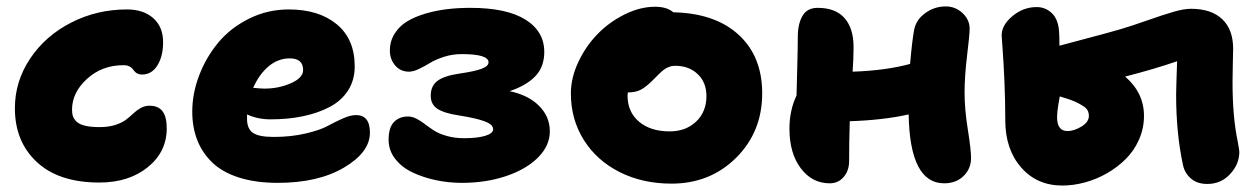

<svg xmlns="http://www.w3.org/2000/svg" viewBox="-20 -554 3876 592"><path d="M286.1 8.8Q161.6 8.8 93.8 -54.2Q25.9 -117.2 25.9 -220.2Q25.9 -303.2 73.2 -373.8Q120.6 -444.3 200 -484.6Q279.3 -524.9 371.1 -524.9Q422.4 -524.9 452.6 -498Q482.9 -471.2 482.9 -423.8Q482.9 -380.4 465.3 -352.3Q447.8 -324.2 418 -324.2Q409.7 -324.2 403.8 -327.1Q397.9 -330.1 394.5 -334.5Q391.1 -338.9 387.5 -343Q383.8 -347.2 377.2 -350.1Q370.6 -353 360.8 -353Q294.4 -353 248.3 -310.8Q202.1 -268.6 202.1 -215.8Q202.1 -203.6 205.1 -195.1Q208 -186.5 216.6 -178.5Q225.1 -170.4 242.7 -166.3Q260.3 -162.1 287.1 -162.1Q314.9 -162.1 335.9 -168.9Q356.9 -175.8 369.1 -185.3Q381.3 -194.8 391.6 -204.6Q401.9 -214.4 414.1 -221.2Q426.3 -228 440.9 -228Q468.3 -228 481.2 -210.9Q494.1 -193.8 494.1 -158.2Q494.1 -85.9 435.8 -38.6Q377.4 8.8 286.1 8.8Z M836.4 9.8Q769 9.8 717.8 -6.3Q666.5 -22.5 635.3 -52.2Q604 -82 588.4 -121.6Q572.8 -161.1 572.8 -210Q572.8 -265.6 594 -321.3Q615.2 -377 652.8 -422.4Q690.4 -467.8 747.6 -496.3Q804.7 -524.9 870.6 -524.9Q962.9 -524.9 1018.3 -479.2Q1073.7 -433.6 1073.7 -349.1Q1073.7 -307.1 1053.2 -275.1Q1032.7 -243.2 996.3 -224.1Q960 -205.1 914.3 -195.6Q868.7 -186 814.5 -186Q774.4 -186 741.7 -201.2V-187Q741.7 -157.2 759.8 -144.5Q777.8 -131.8 823.7 -131.8Q877.4 -131.8 922.1 -142.3Q966.8 -152.8 990 -165.5Q1013.2 -178.2 1036.9 -188.7Q1060.5 -199.2 1077.6 -199.2Q1120.6 -199.2 1120.6 -145Q1120.6 -84.5 1040.8 -37.4Q960.9 9.8 836.4 9.8ZM873.5 -374Q837.4 -374 808.1 -349.4Q778.8 -324.7 760.7 -283.2Q785.2 -280.8 795.4 -280.8Q839.4 -280.8 877 -297.4Q914.6 -314 914.6 -337.9Q914.6 -374 873.5 -374Z M1404.3 9.8Q1363.3 9.8 1324 1.5Q1284.7 -6.8 1251.7 -22.5Q1218.8 -38.1 1198.5 -64.2Q1178.2 -90.3 1178.2 -123Q1178.2 -160.6 1194.6 -177.7Q1210.9 -194.8 1238.3 -194.8Q1251 -194.8 1264.2 -188Q1277.3 -181.2 1290 -171.4Q1302.7 -161.6 1318.1 -151.6Q1333.5 -141.6 1357.7 -134.8Q1381.8 -127.9 1411.1 -127.9Q1452.1 -127.9 1476.3 -135.3Q1500.5 -142.6 1500.5 -155.8Q1500.5 -169.9 1474.9 -179.7Q1449.2 -189.5 1394.5 -198.2Q1348.6 -205.1 1328.4 -218.8Q1308.1 -232.4 1308.1 -258.8Q1308.1 -289.1 1328.9 -304.7Q1349.6 -320.3 1396.5 -327.1Q1443.8 -334 1465.1 -342Q1486.3 -350.1 1486.3 -361.8Q1486.3 -387.2 1403.3 -387.2Q1375 -387.2 1348.6 -378.7Q1322.3 -370.1 1306.2 -360.1Q1290 -350.1 1272.2 -341.6Q1254.4 -333 1241.2 -333Q1214.8 -333 1198.5 -352.1Q1182.1 -371.1 1182.1 -397.9Q1182.1 -427.2 1197 -450.7Q1211.9 -474.1 1236.1 -488.5Q1260.3 -502.9 1293.2 -512.5Q1326.2 -522 1359.9 -525.9Q1393.6 -529.8 1430.2 -529.8Q1542.5 -529.8 1600.3 -493.4Q1658.2 -457 1658.2 -394Q1658.2 -347.7 1630.4 -318.8Q1602.5 -290 1551.3 -272.9Q1609.4 -260.7 1642.3 -227.5Q1675.3 -194.3 1675.3 -148.9Q1675.3 -105 1639.2 -68.6Q1603 -32.2 1540.8 -11.2Q1478.5 9.8 1404.3 9.8Z M2050.3 12.2Q1961.4 12.2 1890.6 -23.4Q1819.8 -59.1 1780 -122.6Q1740.2 -186 1740.2 -266.1Q1740.2 -314 1763.2 -362.8Q1786.1 -411.6 1822.5 -449Q1858.9 -486.3 1906.5 -509.8Q1954.1 -533.2 2000 -533.2Q2036.1 -533.2 2056.2 -516.1Q2185.5 -513.2 2257.8 -446.5Q2330.1 -379.9 2330.1 -266.1Q2330.1 -147.5 2249.8 -67.6Q2169.4 12.2 2050.3 12.2ZM1915 -258.8Q1915 -209 1950.2 -179Q1985.4 -148.9 2044.9 -148.9Q2094.7 -148.9 2126.5 -179.2Q2158.2 -209.5 2158.2 -257.8Q2158.2 -299.8 2131.3 -325.4Q2104.5 -351.1 2062 -351.1Q2057.6 -351.1 2053.5 -350.6Q2049.3 -350.1 2045.2 -348.4Q2041 -346.7 2038.1 -345.7Q2035.2 -344.7 2030.5 -341.3Q2025.9 -337.9 2023.9 -336.7Q2022 -335.4 2016.6 -330.3Q2011.2 -325.2 2009.5 -323.5Q2007.8 -321.8 2001.5 -315.4Q1995.1 -309.1 1993.2 -307.1Q1971.7 -285.6 1955.6 -277.3Q1939.5 -269 1916 -269Q1915 -266.1 1915 -258.8Z M2538.1 11.2Q2483.9 11.2 2449 -35.2Q2414.1 -81.5 2414.1 -157.2Q2414.1 -213.4 2436 -259.8Q2436.5 -283.7 2438.2 -346.9Q2439.9 -410.2 2439.9 -440.9Q2439.9 -480 2454.3 -504.9Q2468.8 -529.8 2501 -529.8Q2556.6 -529.8 2584.2 -498Q2611.8 -466.3 2611.8 -409.2Q2611.8 -373 2608.9 -333Q2710.9 -336.4 2786.1 -356.9Q2792.5 -430.7 2798.8 -462.9Q2804.7 -493.2 2833 -513.7Q2861.3 -534.2 2896 -534.2Q2925.8 -534.2 2947.8 -513.7Q2969.7 -493.2 2969.7 -465.8Q2969.7 -447.3 2961.9 -383.3Q2954.1 -319.3 2954.1 -268.1Q2954.1 -217.3 2964.1 -154.8Q2974.1 -92.3 2974.1 -66.9Q2974.1 -34.2 2951.2 -11.5Q2928.2 11.2 2891.1 11.2Q2785.2 11.2 2781.7 -201.2Q2703.6 -183.6 2600.1 -180.2Q2598.1 -115.7 2598.1 -57.1Q2598.1 -27.8 2581.3 -8.3Q2564.5 11.2 2538.1 11.2Z M3255.4 18.1Q3177.2 18.1 3128.4 -37.8Q3079.6 -93.8 3079.6 -183.1Q3079.6 -244.1 3076.9 -305.2Q3074.2 -366.2 3071.3 -403.6Q3068.4 -440.9 3068.4 -444.8Q3068.4 -476.6 3101.8 -504.4Q3135.3 -532.2 3176.3 -532.2Q3204.1 -532.2 3223.9 -512.7Q3243.7 -493.2 3245.6 -454.1Q3246.6 -442.9 3246.6 -413.1Q3258.3 -416.5 3328.1 -434.8Q3397.9 -453.1 3434.6 -463.9Q3467.8 -473.6 3517.1 -491Q3566.4 -508.3 3598.4 -517.6Q3630.4 -526.9 3652.3 -526.9Q3714.8 -526.9 3748.5 -494.9Q3782.2 -462.9 3782.2 -403.8Q3782.2 -393.1 3781.2 -358.4Q3780.3 -323.7 3780.3 -300.8Q3780.3 -192.9 3796.4 -117.2Q3801.3 -90.3 3801.3 -85.9Q3801.3 -47.9 3772.9 -17.3Q3744.6 13.2 3702.6 13.2Q3670.9 13.2 3651.6 -3.9Q3632.3 -21 3627.4 -45.9Q3606.4 -143.1 3606.4 -261.2Q3606.4 -278.8 3609.4 -365.2Q3538.6 -340.8 3449.2 -317.9Q3507.3 -267.6 3507.3 -196.8Q3507.3 -158.2 3491.9 -123.5Q3476.6 -88.9 3450.9 -63.5Q3425.3 -38.1 3392.8 -19.5Q3360.4 -1 3325 8.5Q3289.6 18.1 3255.4 18.1ZM3239.3 -192.9Q3239.3 -149.9 3271.5 -149.9Q3291.5 -149.9 3314.5 -163.8Q3337.4 -177.7 3337.4 -196.8Q3337.4 -212.4 3327.4 -221.2Q3317.4 -230 3295.4 -240.2Q3278.3 -248 3247.6 -256.8Q3247.6 -255.9 3243.4 -232.4Q3239.3 -209 3239.3 -192.9Z"/></svg>

Font: Shantell Sans Normal
Style: Regular
Weight: 800
Designer: Stephen Nixon, Anya Danilova, Shantell Martin
Foundry: Arrow Type
Version: Version 1.006;[559af2be0]